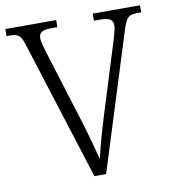

<svg xmlns="http://www.w3.org/2000/svg" viewBox="-81 -785 770 855"><g transform="rotate(-10 304.5 -357.0)"><path d="M77 -631 277 0H330L524 -618C542 -673 551 -682 592 -682H609V-714H395V-682H423C467 -682 481 -671 481 -645C481 -627 469 -592 464 -574L364 -253C340 -176 327 -126 314 -71C300 -124 286 -179 263 -253L162 -578C157 -596 146 -628 146 -646C146 -670 158 -682 201 -682H230V-714H0V-682H13C52 -682 63 -674 77 -631Z"/></g></svg>

Font: Noto Serif Thai SemiCondensed Light
Style: Regular
Weight: 300
Width: 4
Designer: Monotype Design Team
Foundry: Monotype Imaging Inc.
Version: Version 2.002